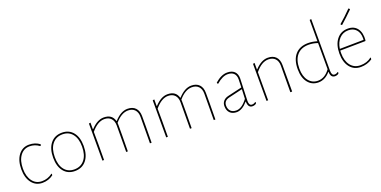

<svg xmlns="http://www.w3.org/2000/svg" viewBox="-17 -1442 4334 2186"><g transform="rotate(-20 2150.0 -348.5)"><path d="M233 -457Q307 -457 362 -415L355 -398H349Q297 -437 233 -437Q162 -437 119 -378.5Q76 -320 76 -222Q76 -128 118.5 -71.5Q161 -15 233 -15Q304 -15 360 -58L366 -56L364 -38Q306 5 232 5Q152 5 104 -57Q56 -119 56 -222Q56 -329 104.5 -393Q153 -457 233 -457Z M632 -457Q717 -457 766 -396.5Q815 -336 815 -230Q815 -121 764.5 -58Q714 5 625 5Q540 5 491 -55.5Q442 -116 442 -222Q442 -331 492.5 -394Q543 -457 632 -457ZM632 -437Q553 -437 507.5 -380Q462 -323 462 -222Q462 -125 505.5 -70Q549 -15 625 -15Q704 -15 749.5 -72Q795 -129 795 -230Q795 -327 751.5 -382Q708 -437 632 -437Z M978 -453V-374H983Q1060 -457 1138 -457Q1239 -457 1262 -370H1267Q1346 -457 1426 -457Q1488 -457 1522 -421.5Q1556 -386 1556 -321V-194L1554 0H1534L1536 -320Q1536 -375 1507 -406Q1478 -437 1426 -437Q1345 -437 1267 -345Q1268 -337 1268 -321V-194L1266 0H1246L1248 -320Q1248 -375 1219 -406Q1190 -437 1138 -437Q1058 -437 978 -341L979 -196L978 0H958V-449Z M1751 -453V-374H1756Q1833 -457 1911 -457Q2012 -457 2035 -370H2040Q2119 -457 2199 -457Q2261 -457 2295 -421.5Q2329 -386 2329 -321V-194L2327 0H2307L2309 -320Q2309 -375 2280 -406Q2251 -437 2199 -437Q2118 -437 2040 -345Q2041 -337 2041 -321V-194L2039 0H2019L2021 -320Q2021 -375 1992 -406Q1963 -437 1911 -437Q1831 -437 1751 -341L1752 -196L1751 0H1731V-449Z M2634 -457Q2691 -457 2721.5 -427.5Q2752 -398 2752 -344Q2752 -332 2747 -209Q2742 -86 2742 -73Q2742 -17 2778 -17Q2802 -17 2820 -32L2826 -29L2822 -11Q2802 3 2777 3Q2723 3 2722 -73H2719Q2655 2 2588 5Q2534 5 2504.5 -24.5Q2475 -54 2475 -107Q2475 -143 2496.5 -168Q2518 -193 2557 -202L2729 -242L2732 -340Q2732 -387 2706.5 -412Q2681 -437 2633 -437Q2570 -437 2496 -372L2490 -374L2485 -389Q2562 -457 2634 -457ZM2728 -221 2562 -182Q2495 -166 2495 -107Q2495 -64 2519 -39.5Q2543 -15 2587 -15Q2656 -15 2723 -106Z M2966 -453V-374H2970Q3047 -457 3126 -457Q3189 -457 3223 -421.5Q3257 -386 3257 -321V0H3235L3237 -320Q3237 -375 3208 -406Q3179 -437 3126 -437Q3044 -437 2966 -341V0H2946V-449Z M3743 -702V-75Q3743 -17 3778 -17Q3801 -17 3819 -32L3825 -29L3821 -11Q3801 3 3777 3Q3724 3 3723 -69H3720Q3657 5 3576 5Q3498 5 3450.5 -54Q3403 -113 3403 -217Q3403 -332 3458.5 -394.5Q3514 -457 3615 -457Q3666 -457 3723 -440V-698ZM3615 -437Q3523 -437 3473 -379.5Q3423 -322 3423 -217Q3423 -123 3465.5 -69Q3508 -15 3577 -15Q3661 -15 3723 -101V-418Q3668 -437 3615 -437Z M4181 -669 4186 -668 4196 -658 4195 -653Q4126 -584 4051 -518L4046 -519L4035 -532Q4104 -590 4181 -669ZM4090 5Q4007 5 3958.5 -56Q3910 -117 3910 -221Q3910 -329 3960.5 -393Q4011 -457 4096 -457Q4172 -457 4210.5 -405Q4249 -353 4241 -262L4235 -255L3931 -251Q3930 -242 3930 -221Q3930 -126 3973.5 -70.5Q4017 -15 4092 -15Q4171 -15 4225 -58L4231 -56L4228 -36Q4166 5 4090 5ZM4095 -437Q4030 -437 3987 -392.5Q3944 -348 3933 -271L4222 -275L4223 -296Q4223 -362 4188.5 -399.5Q4154 -437 4095 -437Z"/></g></svg>

Font: Alegreya Sans SC Thin
Style: Regular
Weight: 100
Designer: Juan Pablo del Peral
Foundry: Huerta Tipografica
Version: Version 2.007